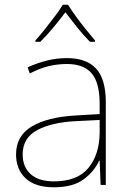

<svg xmlns="http://www.w3.org/2000/svg" viewBox="-20 -783 551 813"><path d="M264 -537Q346 -537 387 -492.5Q428 -448 428 -350V0H406L402 -103H400Q379 -57 334 -23.5Q289 10 208 10Q129 10 88.5 -28Q48 -66 48 -129Q48 -208 114.5 -247.5Q181 -287 299 -294L402 -300V-343Q402 -433 368 -472.5Q334 -512 264 -512Q224 -512 186.5 -503Q149 -494 106 -472L97 -498Q137 -516 178.5 -526.5Q220 -537 264 -537ZM301 -270Q199 -265 137.5 -232Q76 -199 76 -129Q76 -76 110 -45.5Q144 -15 208 -15Q308 -15 354.5 -72Q401 -129 402 -220V-275ZM268 -763Q280 -743 300 -715.5Q320 -688 342 -660.5Q364 -633 382 -612V-606H361Q333 -634 305.5 -668.5Q278 -703 257 -731Q236 -703 207.5 -668.5Q179 -634 151 -606H130V-612Q149 -633 171 -660.5Q193 -688 213.5 -715.5Q234 -743 246 -763Z"/></svg>

Font: Noto Sans Myanmar UI Thin
Style: Regular
Weight: 100
Designer: Monotype Design Team
Foundry: Monotype Imaging Inc.
Version: Version 2.103; ttfautohint (v1.8.4.7-5d5b)